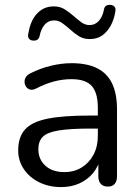

<svg xmlns="http://www.w3.org/2000/svg" viewBox="-20 -752 570 781"><path d="M229 9Q179 9 139.5 -10.5Q100 -30 77 -64Q54 -98 54 -140Q54 -194 81.5 -225Q109 -256 172.5 -269Q236 -282 346 -282H391V-229H347Q266 -229 219.5 -221.5Q173 -214 154.5 -196Q136 -178 136 -145Q136 -104 164.5 -78Q193 -52 242 -52Q282 -52 312.5 -71Q343 -90 360.5 -123Q378 -156 378 -199V-313Q378 -375 353 -402.5Q328 -430 271 -430Q236 -430 201 -421Q166 -412 127 -392Q113 -385 103 -387.5Q93 -390 87 -398Q81 -406 80 -416.5Q79 -427 84.5 -437Q90 -447 102 -453Q146 -475 189 -485Q232 -495 271 -495Q334 -495 375 -474.5Q416 -454 436 -412.5Q456 -371 456 -306V-35Q456 -15 446.5 -4Q437 7 419 7Q400 7 390 -4Q380 -15 380 -35V-113H389Q381 -75 358.5 -48Q336 -21 303 -6Q270 9 229 9ZM115 -587Q105 -587 98.5 -594Q92 -601 95 -615Q99 -639 107 -659Q115 -679 128 -694Q141 -709 158.5 -717.5Q176 -726 199 -726Q224 -726 242.5 -714.5Q261 -703 277.5 -688.5Q294 -674 310 -662Q326 -650 344 -650Q367 -650 382.5 -667.5Q398 -685 403 -714Q405 -724 411.5 -728.5Q418 -733 429 -732Q439 -732 445.5 -725Q452 -718 449 -704Q444 -673 430.5 -648Q417 -623 396 -608Q375 -593 345 -593Q320 -593 301.5 -604.5Q283 -616 266.5 -631Q250 -646 234 -657.5Q218 -669 200 -669Q177 -669 162 -652Q147 -635 141 -605Q139 -596 132.5 -591Q126 -586 115 -587Z"/></svg>

Font: Nunito ExtraLight
Style: Regular
Weight: 400
Version: Version 3.602